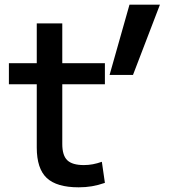

<svg xmlns="http://www.w3.org/2000/svg" viewBox="-20 -790 721 820"><path d="M316 10Q222 10 179.5 -30Q137 -70 137 -160V-430H18V-520H137V-690H246V-520H428V-430H246V-175Q246 -126 267.5 -105.5Q289 -85 338 -85Q358 -85 376.5 -88.5Q395 -92 415 -99L428 -9Q399 1 372.5 5.5Q346 10 316 10ZM448 -470 533 -770H663L548 -470Z"/></svg>

Font: M PLUS 2 Medium
Style: Regular
Weight: 500
Designer: Coji Morishita
Foundry: UNDERFOREST DESIGN
Version: Version 1.001